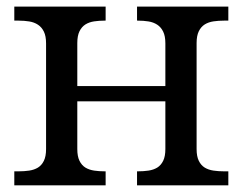

<svg xmlns="http://www.w3.org/2000/svg" viewBox="-20 -556 728 576"><path d="M665 -536.1V-494.1H651.9Q635.3 -494.1 620.4 -491.9Q605.5 -489.7 594.2 -482.7Q583 -475.6 576.4 -462.2Q569.8 -448.7 569.8 -426.8V-108.9Q569.8 -86.9 576.4 -73.5Q583 -60.1 594.2 -53.2Q605.5 -46.4 620.4 -44.2Q635.3 -42 651.9 -42H665V0H391.1V-42H394Q410.6 -42 425.5 -44.2Q440.4 -46.4 451.7 -53.2Q462.9 -60.1 469.5 -73.5Q476.1 -86.9 476.1 -108.9V-252H211.9V-108.9Q211.9 -86.9 218.5 -73.5Q225.1 -60.1 236.3 -53.2Q247.6 -46.4 262.5 -44.2Q277.3 -42 293.9 -42H296.9V0H22.9V-42H36.1Q52.7 -42 67.6 -44.2Q82.5 -46.4 93.8 -53.2Q105 -60.1 111.6 -73.5Q118.2 -86.9 118.2 -108.9V-425.8Q118.2 -447.8 111.6 -461.2Q105 -474.6 93.8 -481.9Q82.5 -489.3 67.6 -491.7Q52.7 -494.1 36.1 -494.1H22.9V-536.1H296.9V-494.1H293.9Q277.3 -494.1 262.5 -491.9Q247.6 -489.7 236.3 -482.7Q225.1 -475.6 218.5 -462.2Q211.9 -448.7 211.9 -426.8V-297.9H476.1V-425.8Q476.1 -447.8 469.5 -461.2Q462.9 -474.6 451.7 -481.9Q440.4 -489.3 425.5 -491.7Q410.6 -494.1 394 -494.1H391.1V-536.1Z"/></svg>

Font: Droid-TTFautohint Serif
Style: Regular
Weight: 400
Foundry: Ascender Corporation
Version: Version 1.00; ttfautohint (v1.00rc1.4-1a1c-dirty) -l 8 -r 50